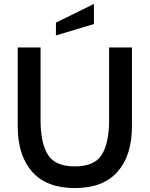

<svg xmlns="http://www.w3.org/2000/svg" viewBox="-20 -941 760 975"><path d="M70 -299V-700H186V-329Q186 -217 222.5 -156.5Q259 -96 360 -96Q461 -96 497.5 -156.5Q534 -217 534 -329V-700H650V-299Q650 -152 577 -69Q504 14 360 14Q216 14 143 -69Q70 -152 70 -299ZM264 -826 457 -921V-819L264 -761Z"/></svg>

Font: Cabin SemiBold
Style: Regular
Weight: 600
Designer: Pablo Impallari
Foundry: Pablo Impallari. http://www.impallari.com Igino Marini. http://www.ikern.com
Version: Version 2.200